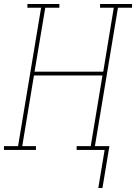

<svg xmlns="http://www.w3.org/2000/svg" viewBox="-38 -755 685 967"><path d="M457 192 489 0H348V-19H419L478 -375H133L74 -19H143V0H-18V-19H53L169 -716H100V-735H261V-716H190L136 -394H482L535 -716H466V-735H627V-716H556L440 -19H513L478 192Z"/></svg>

Font: Iosevka Curly Slab ThExObl
Style: Regular
Weight: 100
Width: 7
Italic angle: -9°
Monospace: yes
Designer: Belleve Invis
Foundry: Belleve Invis
Version: Version 11.1.0; ttfautohint (v1.8.3)